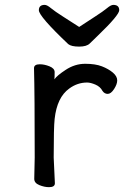

<svg xmlns="http://www.w3.org/2000/svg" viewBox="-20 -755 540 791"><path d="M182.1 16.1Q163.1 16.1 142.1 7.6Q121.1 -1 121.1 -18.1L123 -106Q123 -367.2 120.1 -474.1Q120.1 -490.2 144 -490.2Q163.1 -490.2 184.1 -481.7Q205.1 -473.1 205.1 -458Q205.1 -436 204.1 -428.2Q214.8 -443.8 250 -466.8Q288.1 -492.2 331.1 -492.2Q373 -492.2 399.9 -481.7Q426.8 -471.2 444.8 -456.1Q462.9 -440.9 462.9 -423.8Q462.9 -408.2 450 -388.2Q437 -368.2 423.8 -368.2Q410.2 -368.2 401.9 -380.9Q393.1 -397.9 373 -406.5Q353 -415 338.9 -415Q298.8 -415 265.1 -390.1Q214.8 -354 205.1 -265.1Q201.2 -230 201.2 -106L206.1 0Q206.1 16.1 182.1 16.1ZM306.2 -563Q273.9 -563 261.2 -573.2Q140.1 -688 140.1 -712.9Q140.1 -734.9 164.1 -734.9Q173.8 -734.9 189.9 -721.4Q206.1 -708 240 -686.5Q273.9 -665 306.2 -644Q337.9 -665 371.3 -686.5Q404.8 -708 420.9 -721.4Q437 -734.9 446.8 -734.9Q471.2 -734.9 471.2 -712.9Q471.2 -692.9 382.8 -607.9Q362.8 -588.9 349.9 -575.9Q336.9 -563 306.2 -563Z"/></svg>

Font: LXGW WenKai Mono GB Screen
Style: Regular
Weight: 400
Monospace: yes
Designer: LXGW / Fontworks Inc.
Foundry: LXGW / Fontworks Inc.
Version: Version 1.510;January 18,2025